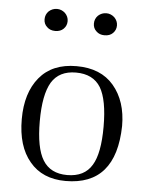

<svg xmlns="http://www.w3.org/2000/svg" viewBox="-49 -679 563 729"><g transform="rotate(5 232.5 -314.0)"><path d="M42 -210Q42 -310.1 90.8 -369.1Q139.6 -428.2 231.9 -428.2Q324.7 -428.2 374 -370.1Q423.8 -311.5 423.8 -216.8Q419.4 9.8 228 9.8Q139.2 9.8 90.8 -48.8Q42 -106.4 42 -210ZM110.8 -208Q110.8 -106 139.2 -60.1Q168 -13.2 231.9 -13.2Q297.9 -13.2 326.2 -61Q354 -106 354 -208Q354 -310.1 326.2 -356.9Q297.4 -403.8 231.9 -403.8Q168 -403.8 139.2 -356.9Q110.8 -309.1 110.8 -208ZM107.9 -626Q121.6 -638.2 139.2 -638.2Q156.2 -638.2 169.9 -626Q183.1 -612.8 183.1 -595.2Q183.1 -578.1 170.9 -565.9Q159.2 -554.2 139.2 -554.2Q119.6 -554.2 107.9 -565.9Q95.2 -577.1 95.2 -595.2Q95.2 -613.3 107.9 -626ZM295.9 -626Q309.6 -638.2 327.1 -638.2Q344.2 -638.2 357.9 -626Q371.1 -612.8 371.1 -595.2Q371.1 -578.1 358.9 -565.9Q347.2 -554.2 327.1 -554.2Q307.6 -554.2 295.9 -565.9Q283.2 -577.1 283.2 -595.2Q283.2 -613.3 295.9 -626Z"/></g></svg>

Font: Unna Light
Style: Regular
Weight: 300
Designer: Jorge de Buen Unna
Foundry: Omnibus-Type
Version: Version 2.007;PS 002.007;hotconv 1.0.88;makeotf.lib2.5.64775